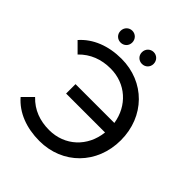

<svg xmlns="http://www.w3.org/2000/svg" viewBox="-238 -1026 1182 1182"><g transform="rotate(45 353.5 -434.5)"><path d="M227 -774C255 -774 278 -795 278 -825C278 -855 255 -877 227 -877C199 -877 176 -855 176 -825C176 -795 199 -774 227 -774ZM413 -774C441 -774 464 -795 464 -825C464 -855 441 -877 413 -877C385 -877 362 -855 362 -825C362 -795 385 -774 413 -774ZM302 -708C189 -708 92 -670 29 -598L92 -535C147 -592 217 -618 297 -618C429 -618 530 -527 550 -397H212V-315H551C536 -178 433 -82 297 -82C217 -82 147 -107 92 -165L29 -102C92 -29 189 8 302 8C504 8 654 -143 654 -350C654 -557 504 -708 302 -708Z"/></g></svg>

Font: AWKNG-Font Medium
Style: Regular
Weight: 500
Designer: Awakening Church
Foundry: Awakening Church
Version: Version 1.700;PS 001.700;hotconv 1.0.88;makeotf.lib2.5.64775